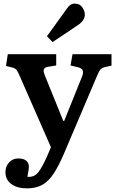

<svg xmlns="http://www.w3.org/2000/svg" viewBox="-20 -809 638 1059"><path d="M129 230Q75 230 42.5 206Q10 182 10 140Q10 109 30 87Q50 65 81 65Q109 65 123.5 76.5Q138 88 139 106Q140 114 137.5 129.5Q135 145 131 166Q167 170 189.5 143Q212 116 241 50L261 3L90 -387Q79 -413 72 -422.5Q65 -432 47 -437L13 -445L23 -510H290V-448L248 -441Q228 -439 222.5 -428Q217 -417 229 -389L329 -142H334L431 -383Q441 -406 436.5 -419.5Q432 -433 410 -438L369 -448L380 -510H595V-447L559 -439Q542 -435 533.5 -425Q525 -415 512 -383L333 38Q304 106 276 148.5Q248 191 213 210.5Q178 230 129 230ZM270 -577 239 -609 347 -759Q359 -776 369 -782.5Q379 -789 392 -789Q420 -789 434 -768.5Q448 -748 448 -729Q448 -697 412 -672Z"/></svg>

Font: Literata SemiBold
Style: Regular
Weight: 600
Designer: Latin by Veronika Burian and Jose Scaglione. Greek by Irene Vlachou. Cyrillic by Vera Evstafieva.
Foundry: TypeTogether
Version: Version 3.103; ttfautohint (v1.8.4.7-5d5b);gftools[0.9.29]